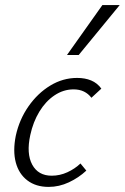

<svg xmlns="http://www.w3.org/2000/svg" viewBox="-20 -726 490 754"><path d="M171 8Q121 8 87.5 -17.5Q54 -43 42 -88Q30 -133 42 -193Q56 -257 92 -308.5Q128 -360 177.5 -390Q227 -420 283 -420Q314 -420 338 -410Q362 -400 378 -378L339 -342Q327 -358 309.5 -366.5Q292 -375 269 -375Q229 -375 194 -351.5Q159 -328 134.5 -287.5Q110 -247 99 -196Q83 -123 106.5 -79.5Q130 -36 183 -36Q215 -36 244.5 -49.5Q274 -63 296 -84L319 -56Q289 -28 250.5 -10Q212 8 171 8ZM243 -510 382 -706H450L289 -510Z"/></svg>

Font: Ysabeau Infant Light
Style: Italic
Weight: 300
Italic angle: -12°
Designer: Christian Thalmann (Catharsis Fonts)
Version: Version 2.001;gftools[0.9.30]; featfreeze: ss01,ss02,lnum